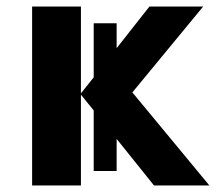

<svg xmlns="http://www.w3.org/2000/svg" viewBox="-20 -566 659 586"><path d="M336 -495V-419L436 -546H600L384 -284L619 0H450L336 -142V-44H266V-229L227 -277V0H78V-546H227V-281L266 -330V-495Z"/></svg>

Font: Noto Sans
Style: Bold
Weight: 700
Designer: Monotype Design Team
Foundry: Monotype Imaging Inc.
Version: Version 2.000;GOOG;noto-source:20170915:90ef993387c0; ttfaut